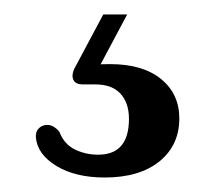

<svg xmlns="http://www.w3.org/2000/svg" viewBox="-20 -26 304 265"><path d="M122.5 -6H155.5L114.5 71L94.5 65Q102.5 64 111.2 63.2Q120 62.5 132 62.5Q177 62.5 202.2 83Q227.5 103.5 227.5 137.5Q227.5 174.5 200 196.8Q172.5 219 124.5 219Q84 219 57.8 203Q31.5 187 29.5 163.5Q29 156 33.2 151.5Q37.5 147 43.5 146.5Q49.5 146 54.2 149Q59 152 62 156Q68.5 173 83.2 180.2Q98 187.5 115.5 187.5Q158 187.5 158 138Q158 116 146.2 103.2Q134.5 90.5 111.5 90.5H94.5Q84 90.5 81.2 84Q78.5 77.5 82.5 69Z"/></svg>

Font: Fraunces 10pt
Style: Regular
Weight: 400
Version: Version 1.000;[b76b70a41]